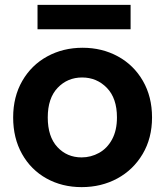

<svg xmlns="http://www.w3.org/2000/svg" viewBox="-20 -759 678 788"><path d="M516 -739V-639H134V-739ZM315 9Q235 9 171 -26.5Q107 -62 70.5 -127Q34 -192 34 -277Q34 -362 71.5 -427Q109 -492 174 -527.5Q239 -563 319 -563Q399 -563 464 -527.5Q529 -492 566.5 -427Q604 -362 604 -277Q604 -192 565.5 -127Q527 -62 461.5 -26.5Q396 9 315 9ZM315 -113Q353 -113 386.5 -131.5Q420 -150 440 -187Q460 -224 460 -277Q460 -356 418.5 -398.5Q377 -441 317 -441Q257 -441 216.5 -398.5Q176 -356 176 -277Q176 -198 215.5 -155.5Q255 -113 315 -113Z"/></svg>

Font: Fz Poppins SemBd
Style: Regular
Weight: 600
Designer: Ninad Kale (Devanagari), Jonny Pinhorn (Latin)
Foundry: Indian Type Foundry
Version: Vit hóa bi Vntype.Com & FontZin.Com